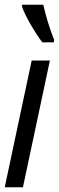

<svg xmlns="http://www.w3.org/2000/svg" viewBox="-21 -792 249 812"><path d="M158 -613H207L208 -623C187 -676 173 -725 162 -772H72V-764C86 -722 131 -648 158 -613ZM-1 0H76L190 -536H113Z"/></svg>

Font: Noto Sans ExtraCondensed
Style: Italic
Weight: 400
Width: 2
Italic angle: -12°
Designer: Monotype Design Team
Foundry: Monotype Imaging Inc.
Version: Version 2.013